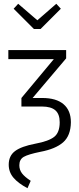

<svg xmlns="http://www.w3.org/2000/svg" viewBox="-20 -787 418 1013"><path d="M26 82Q26 35 59.5 10Q93 -15 167 -29Q237 -42 266 -65Q295 -88 295 -142Q295 -185 272 -205Q249 -225 201 -225H93V-270L264 -475H24V-523H329V-479L152 -270H203Q277 -270 315.5 -237Q354 -204 354 -142Q353 -71 313 -36Q273 -1 193 14Q129 27 105.5 40.5Q82 54 82 85Q82 109 96 127.5Q110 146 142 167L125 206Q76 180 51 150.5Q26 121 26 82ZM277 -767 301 -741 194 -634H159L52 -741L76 -767L177 -680Z"/></svg>

Font: Fira Sans Extra Condensed Light
Style: Regular
Weight: 300
Width: 1
Designer: Carrois Corporate & Edenspiekermann AG
Foundry: Carrois Corporate GbR & Edenspiekermann AG
Version: Version 4.203